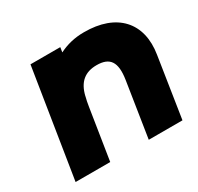

<svg xmlns="http://www.w3.org/2000/svg" viewBox="-129 -738 923 893"><g transform="rotate(-30 332.5 -292.0)"><path d="M37 0H223L266 -273C269 -291 272 -308 276 -322V-323C292 -391 331 -422 393 -422C464 -422 490 -385 476 -295L430 0H611L661 -323C687 -483 594 -585 418 -584C368 -584 325 -573 285 -553L289 -579H129Z"/></g></svg>

Font: Rabbid Highway Sign IV
Style: BlkObl
Weight: 400
Foundry: Cannot Into Space Fonts
Version: Version 0.277